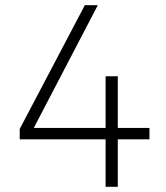

<svg xmlns="http://www.w3.org/2000/svg" viewBox="-20 -720 640 740"><path d="M56 -183V-223L307 -700H357L104 -215L93 -227H556V-183ZM387 0V-426H434V0Z"/></svg>

Font: SUSE ExtraLight
Style: Regular
Weight: 250
Designer: Rene Bieder
Foundry: SUSE
Version: Version 1.000